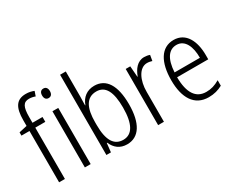

<svg xmlns="http://www.w3.org/2000/svg" viewBox="-107 -1258 1913 1575"><g transform="rotate(-30 849.0 -470.5)"><path d="M237 -579V-625H142V-679C142 -775 161 -810 215 -810C234 -810 255 -806 273 -799L288 -843C266 -852 242 -858 212 -858C121 -858 87 -799 87 -681V-627L11 -610V-579H87V-93H142V-579Z M359 -824C334 -824 322 -806 322 -779C322 -751 335 -734 359 -734C383 -734 396 -751 396 -779C396 -806 384 -824 359 -824ZM386 -625H331V-93H386Z M589 -616V-853H535V-93H578L587 -177H591C616 -119 660 -83 728 -83C842 -83 904 -183 904 -361C904 -541 843 -635 731 -635C661 -635 612 -595 590 -533H587C588 -558 589 -590 589 -616ZM723 -586C809 -586 848 -510 848 -362C848 -207 803 -131 719 -131C633 -131 589 -200 589 -345V-373C589 -503 626 -586 723 -586Z M1203 -634C1139 -634 1100 -580 1079 -522H1076L1068 -625H1025V-93H1080V-375C1079 -484 1125 -580 1200 -580C1217 -580 1234 -576 1247 -572L1256 -625C1240 -631 1221 -634 1203 -634Z M1483 -635C1364 -635 1302 -527 1302 -357C1302 -192 1365 -83 1501 -83C1552 -83 1593 -95 1632 -116V-168C1588 -142 1550 -131 1505 -131C1407 -131 1357 -208 1356 -355H1651V-396C1651 -527 1599 -635 1483 -635ZM1483 -588C1563 -588 1599 -505 1598 -400H1358C1365 -525 1410 -588 1483 -588Z"/></g></svg>

Font: Noto Sans Kannada UI Condensed Light
Style: Regular
Weight: 300
Width: 3
Designer: Jelle Bosma - Monotype Design Team
Foundry: Monotype Imaging Inc.
Version: Version 2.005